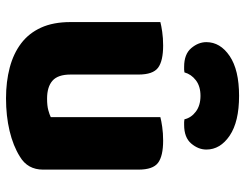

<svg xmlns="http://www.w3.org/2000/svg" viewBox="-106 -672 795 622"><g transform="rotate(90 291.0 -361.5)"><path d="M52 -484Q63 -487 83.5 -490Q104 -493 128 -493Q178 -493 200 -476.5Q222 -460 222 -413V-193Q222 -152 242 -134.5Q262 -117 300 -117Q323 -117 337.5 -121Q352 -125 360 -129V-484Q371 -487 391.5 -490Q412 -493 436 -493Q486 -493 508 -476.5Q530 -460 530 -413V-104Q530 -54 488 -29Q453 -7 404.5 4.5Q356 16 299 16Q245 16 199.5 4Q154 -8 121 -33Q88 -58 70 -97.5Q52 -137 52 -193ZM291 -614Q260 -614 240.5 -599Q221 -584 215 -562Q210 -561 206 -561Q202 -561 197 -561Q156 -561 136.5 -584Q117 -607 117 -633Q117 -678 162 -708.5Q207 -739 291 -739Q375 -739 420 -708.5Q465 -678 465 -633Q465 -607 445.5 -584Q426 -561 385 -561Q380 -561 376 -561Q372 -561 367 -562Q362 -584 342 -599Q322 -614 291 -614Z"/></g></svg>

Font: Baloo Bhaina 2 ExtraBold
Style: Regular
Weight: 800
Designer: Yesha Goshar, Manish Minz, Shuchita Grover and Ek Type
Foundry: Ek Type
Version: Version 1.640;hotconv 1.0.111;makeotfexe 2.5.65597; ttfautoh